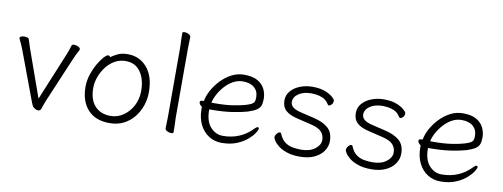

<svg xmlns="http://www.w3.org/2000/svg" viewBox="-60 -1021 3541 1351"><g transform="rotate(10 1710.5 -345.0)"><path d="M376 -404 237 -67 117 -404Q112 -420 106 -437.5Q100 -455 97 -466Q95 -474 85 -477Q75 -480 64 -480Q52 -480 41.5 -476Q31 -472 31 -464Q31 -461 32 -459Q41 -440 49 -423.5Q57 -407 63 -390L191 -47Q199 -28 202 -19Q205 -10 212 -2Q218 4 228 9.5Q238 15 248 15Q256 15 262 10.5Q268 6 271 -6Q276 -21 281.5 -36.5Q287 -52 293 -66L429 -387Q434 -400 444 -419.5Q454 -439 461 -452Q463 -456 463 -458Q463 -469 448 -476.5Q433 -484 419 -484Q404 -484 401 -475Q396 -456 389.5 -438.5Q383 -421 376 -404Z M683 -442Q678 -452 667 -452Q657 -452 637.5 -431Q618 -410 597.5 -374.5Q577 -339 562.5 -295.5Q548 -252 548 -207Q548 -104 602.5 -44Q657 16 757 16Q815 16 859 -6.5Q903 -29 933 -67Q963 -105 978.5 -151Q994 -197 994 -245Q994 -358 940.5 -421Q887 -484 802 -484Q760 -484 731.5 -470.5Q703 -457 683 -442ZM757 -35Q685 -35 644 -80Q603 -125 603 -208Q603 -247 617.5 -287Q632 -327 657.5 -360.5Q683 -394 718.5 -414Q754 -434 796 -434Q865 -434 902 -381.5Q939 -329 939 -245Q939 -187 914 -139.5Q889 -92 847.5 -63.5Q806 -35 757 -35Z M1156 -590V-105Q1156 -98 1155.5 -80Q1155 -62 1154.5 -43.5Q1154 -25 1154 -17Q1154 -5 1169.5 2.5Q1185 10 1198 10Q1214 10 1214 1Q1214 -11 1213.5 -34Q1213 -57 1212 -78Q1211 -99 1211 -105V-590Q1211 -602 1211.5 -620Q1212 -638 1212.5 -654.5Q1213 -671 1213 -679Q1213 -691 1197.5 -698.5Q1182 -706 1169 -706Q1153 -706 1153 -697Q1153 -686 1153.5 -664Q1154 -642 1155 -621Q1156 -600 1156 -590Z M1433 -201H1445Q1528 -201 1593 -210.5Q1658 -220 1703 -233Q1743 -246 1763.5 -259.5Q1784 -273 1791 -292Q1798 -311 1798 -340Q1798 -376 1782.5 -409Q1767 -442 1731 -463Q1695 -484 1634 -484Q1585 -484 1543 -461.5Q1501 -439 1468 -404Q1435 -369 1413.5 -329Q1392 -289 1386 -253Q1386 -253 1381.5 -252.5Q1377 -252 1375 -252Q1358 -252 1358 -240Q1358 -224 1379 -210V-195Q1379 -130 1403 -82.5Q1427 -35 1467.5 -9.5Q1508 16 1559 16Q1620 16 1665.5 -2.5Q1711 -21 1740.5 -46.5Q1770 -72 1785 -95Q1800 -118 1800 -127Q1800 -137 1792 -137Q1783 -137 1771 -124Q1731 -81 1677.5 -57.5Q1624 -34 1559 -34Q1508 -34 1470.5 -75Q1433 -116 1433 -198ZM1461 -250H1440Q1445 -277 1462 -309Q1479 -341 1504.5 -370Q1530 -399 1563 -417.5Q1596 -436 1633 -436Q1686 -436 1715 -410.5Q1744 -385 1744 -341Q1744 -323 1740 -312Q1736 -301 1722.5 -293Q1709 -285 1678 -276Q1644 -266 1590.5 -258Q1537 -250 1461 -250Z M2053 -246 2153 -222Q2209 -209 2231.5 -185.5Q2254 -162 2254 -126Q2254 -91 2217 -62.5Q2180 -34 2118 -34Q2087 -34 2056.5 -39.5Q2026 -45 2001 -64Q1976 -83 1961 -121Q1958 -128 1952 -128Q1942 -128 1930.5 -114.5Q1919 -101 1919 -87Q1919 -81 1929 -64.5Q1939 -48 1962 -29.5Q1985 -11 2023.5 2.5Q2062 16 2118 16Q2177 16 2219.5 -3.5Q2262 -23 2285 -56Q2308 -89 2308 -128Q2308 -190 2271 -222Q2234 -254 2170 -269L2074 -292Q2031 -302 2013.5 -317.5Q1996 -333 1996 -354Q1996 -389 2031 -413Q2066 -437 2124 -437Q2134 -437 2156 -434.5Q2178 -432 2203 -421.5Q2228 -411 2244 -386Q2248 -381 2250.5 -377.5Q2253 -374 2257 -374Q2264 -374 2275 -384Q2286 -394 2286 -412Q2286 -419 2283 -422Q2263 -448 2222 -466Q2181 -484 2124 -484Q2075 -484 2034 -468Q1993 -452 1968 -423Q1943 -394 1943 -356Q1943 -310 1970.5 -284.5Q1998 -259 2053 -246Z M2563 -246 2663 -222Q2719 -209 2741.5 -185.5Q2764 -162 2764 -126Q2764 -91 2727 -62.5Q2690 -34 2628 -34Q2597 -34 2566.5 -39.5Q2536 -45 2511 -64Q2486 -83 2471 -121Q2468 -128 2462 -128Q2452 -128 2440.5 -114.5Q2429 -101 2429 -87Q2429 -81 2439 -64.5Q2449 -48 2472 -29.5Q2495 -11 2533.5 2.5Q2572 16 2628 16Q2687 16 2729.5 -3.5Q2772 -23 2795 -56Q2818 -89 2818 -128Q2818 -190 2781 -222Q2744 -254 2680 -269L2584 -292Q2541 -302 2523.5 -317.5Q2506 -333 2506 -354Q2506 -389 2541 -413Q2576 -437 2634 -437Q2644 -437 2666 -434.5Q2688 -432 2713 -421.5Q2738 -411 2754 -386Q2758 -381 2760.5 -377.5Q2763 -374 2767 -374Q2774 -374 2785 -384Q2796 -394 2796 -412Q2796 -419 2793 -422Q2773 -448 2732 -466Q2691 -484 2634 -484Q2585 -484 2544 -468Q2503 -452 2478 -423Q2453 -394 2453 -356Q2453 -310 2480.5 -284.5Q2508 -259 2563 -246Z M2996 -201H3008Q3091 -201 3156 -210.5Q3221 -220 3266 -233Q3306 -246 3326.5 -259.5Q3347 -273 3354 -292Q3361 -311 3361 -340Q3361 -376 3345.5 -409Q3330 -442 3294 -463Q3258 -484 3197 -484Q3148 -484 3106 -461.5Q3064 -439 3031 -404Q2998 -369 2976.5 -329Q2955 -289 2949 -253Q2949 -253 2944.5 -252.5Q2940 -252 2938 -252Q2921 -252 2921 -240Q2921 -224 2942 -210V-195Q2942 -130 2966 -82.5Q2990 -35 3030.5 -9.5Q3071 16 3122 16Q3183 16 3228.5 -2.5Q3274 -21 3303.5 -46.5Q3333 -72 3348 -95Q3363 -118 3363 -127Q3363 -137 3355 -137Q3346 -137 3334 -124Q3294 -81 3240.5 -57.5Q3187 -34 3122 -34Q3071 -34 3033.5 -75Q2996 -116 2996 -198ZM3024 -250H3003Q3008 -277 3025 -309Q3042 -341 3067.5 -370Q3093 -399 3126 -417.5Q3159 -436 3196 -436Q3249 -436 3278 -410.5Q3307 -385 3307 -341Q3307 -323 3303 -312Q3299 -301 3285.5 -293Q3272 -285 3241 -276Q3207 -266 3153.5 -258Q3100 -250 3024 -250Z"/></g></svg>

Font: Klee One
Style: Regular
Weight: 400
Designer: Fontworks Inc.
Foundry: Fontworks Inc.
Version: Version 1.100